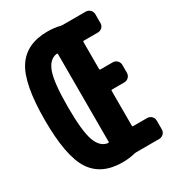

<svg xmlns="http://www.w3.org/2000/svg" viewBox="-181 -842 863 954"><g transform="rotate(-30 250.0 -365.0)"><path d="M230.5 -113.3V-617.2Q230.5 -621.1 224.6 -621.1Q181.6 -615.2 161.6 -559.1Q141.6 -502.9 141.6 -364.7Q141.6 -226.6 161.6 -170.9Q181.6 -115.2 224.6 -109.4Q230.5 -109.4 230.5 -113.3ZM455.1 -730.5Q469.7 -730.5 480 -720.2Q490.2 -710 490.2 -695.3V-644.5Q490.2 -629.9 480 -620.1Q469.7 -610.4 455.1 -610.4H375Q370.1 -610.4 370.1 -605.5V-450.2Q370.1 -445.3 375 -445.3H445.3Q460 -445.3 470.2 -435.1Q480.5 -424.8 480.5 -410.2V-365.2Q480.5 -350.6 470.2 -340.3Q460 -330.1 445.3 -330.1H375Q370.1 -330.1 370.1 -325.2V-125Q370.1 -120.1 375 -120.1H455.1Q469.7 -120.1 480 -109.9Q490.2 -99.6 490.2 -85V-35.2Q490.2 -20.5 480 -10.3Q469.7 0 455.1 0H323.2Q316.4 0 313.5 1Q280.3 9.8 240.2 9.8Q119.1 9.8 64.5 -74.2Q9.8 -158.2 9.8 -365.2Q9.8 -572.3 64.5 -656.2Q119.1 -740.2 240.2 -740.2Q280.3 -740.2 313.5 -731.4Q316.4 -730.5 323.2 -730.5Z"/></g></svg>

Font: Rounded-L Mgen+ 1m bold
Style: Bold
Weight: 700
Designer: [Source Han Sans]
Ryoko NISHIZUKA  (kana & ideographs); Paul D. Hunt (Latin, Greek & Cyrillic); Wenlong ZHANG  (bopomofo
Version: Version 1.059.20150602